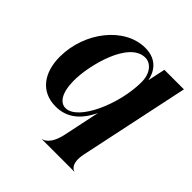

<svg xmlns="http://www.w3.org/2000/svg" viewBox="-209 -755 1112 1112"><g transform="rotate(45 347.5 -199.0)"><path d="M225 10C301 10 372 -26 425 -137L377.5 88.5C356.5 187 309 198.5 302.5 198.5V200H568V198.5C565 198.5 516.5 187 537.5 88.5L680 -586H520L497 -478C487 -529 453 -598 352 -598C183 -598 38 -413 38 -211C38 -84 101 10 225 10ZM272 -24C230 -24 194 -66 193 -169C192 -294 258 -558 392 -558C437 -558 477 -515 477 -441C477 -262 374 -24 272 -24Z"/></g></svg>

Font: Beautique Display Medium
Style: Bold
Weight: 900
Italic angle: -12°
Designer: Nhat-Quang Ngo
Version: Version 1.100;Glyphs 3.2.3 (3260)